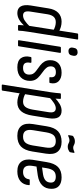

<svg xmlns="http://www.w3.org/2000/svg" viewBox="617 -1340 908 2182"><g transform="rotate(90 1071.0 -249.0)"><path d="M128 8Q75 8 53 -30.5Q31 -69 42 -142L75 -345Q86 -419 125.5 -457Q165 -495 226 -495Q257 -495 286.5 -486.5Q316 -478 338 -464L329 -400Q279 -429 232 -429Q194 -429 172 -406Q150 -383 142 -334L112 -142Q105 -99 115.5 -78Q126 -57 156 -57Q185 -57 216 -77.5Q247 -98 287 -140L281 -78Q238 -33 202.5 -12.5Q167 8 128 8ZM272 0Q264 0 264 -9Q264 -29 267 -55Q270 -81 272 -97V-116L360 -674Q362 -683 370 -683H422Q431 -683 429 -674L341 -117Q335 -80 332 -52.5Q329 -25 329 -10Q329 0 320 0Z M445 0Q436 0 437 -9L511 -477Q513 -487 521 -487H573Q582 -487 581 -477L506 -9Q505 0 497 0ZM562 -573Q540 -573 529 -585.5Q518 -598 521 -620L523 -630Q529 -677 573 -677Q596 -677 606.5 -664.5Q617 -652 614 -630L612 -620Q606 -573 562 -573Z M745 8Q670 8 640.5 -33.5Q611 -75 627 -142Q628 -152 637 -152H686Q695 -152 694 -142Q685 -99 699 -78Q713 -57 752 -57Q789 -57 808.5 -75.5Q828 -94 828 -127Q828 -152 819.5 -168.5Q811 -185 789 -203L723 -252Q695 -274 679.5 -301Q664 -328 664 -366Q664 -427 701.5 -461Q739 -495 806 -495Q870 -495 903.5 -461Q937 -427 924 -366Q923 -356 915 -356H864Q855 -356 857 -366Q866 -430 800 -430Q734 -430 734 -371Q734 -349 743 -334Q752 -319 774 -299L837 -251Q869 -226 884 -199.5Q899 -173 899 -135Q899 -71 859.5 -31.5Q820 8 745 8Z M1144 8Q1116 8 1085 -0.5Q1054 -9 1032 -23L1041 -86Q1061 -73 1086.5 -65Q1112 -57 1135 -57Q1173 -57 1194.5 -83Q1216 -109 1226 -168L1254 -342Q1262 -387 1250.5 -408Q1239 -429 1210 -429Q1184 -429 1151 -408Q1118 -387 1079 -349L1087 -414Q1128 -454 1164 -474.5Q1200 -495 1238 -495Q1292 -495 1313.5 -458Q1335 -421 1323 -345L1294 -164Q1281 -77 1243.5 -34.5Q1206 8 1144 8ZM949 185Q940 185 941 176L1028 -369Q1033 -404 1036 -431Q1039 -458 1040 -477Q1040 -487 1050 -487H1096Q1104 -487 1104 -478Q1104 -460 1101.5 -434Q1099 -408 1097 -395V-374L1010 176Q1009 185 1000 185Z M1524 8Q1447 8 1411.5 -37Q1376 -82 1390 -170L1415 -325Q1429 -414 1472 -454.5Q1515 -495 1592 -495Q1667 -495 1703.5 -450.5Q1740 -406 1726 -317L1702 -164Q1688 -74 1645 -33Q1602 8 1524 8ZM1532 -57Q1577 -57 1600 -82.5Q1623 -108 1633 -167L1656 -313Q1666 -374 1647.5 -401.5Q1629 -429 1584 -429Q1539 -429 1516.5 -404Q1494 -379 1484 -320L1460 -173Q1450 -114 1468 -85.5Q1486 -57 1532 -57ZM1648 -565Q1630 -565 1618.5 -570Q1607 -575 1597.5 -579.5Q1588 -584 1575 -584Q1562 -584 1550 -580Q1538 -576 1527 -571Q1522 -568 1518.5 -570.5Q1515 -573 1516 -579L1522 -614Q1523 -623 1530 -628Q1538 -634 1553 -640Q1568 -646 1585 -646Q1603 -646 1614.5 -641.5Q1626 -637 1636 -632Q1646 -627 1658 -627Q1672 -627 1684 -631.5Q1696 -636 1706 -640Q1711 -643 1714.5 -640.5Q1718 -638 1717 -632L1711 -597Q1710 -588 1703 -583Q1695 -577 1680.5 -571Q1666 -565 1648 -565Z M1927 8Q1852 8 1817.5 -37Q1783 -82 1796 -166L1822 -324Q1836 -413 1877.5 -454Q1919 -495 1995 -495Q2058 -495 2092 -466Q2126 -437 2126 -381Q2126 -314 2086 -274.5Q2046 -235 1972 -224L1873 -210L1865 -162Q1857 -109 1874.5 -83Q1892 -57 1934 -57Q1970 -57 1991.5 -74.5Q2013 -92 2017 -124Q2018 -133 2026 -133H2076Q2086 -133 2084 -124Q2080 -61 2038.5 -26.5Q1997 8 1927 8ZM1883 -273 1961 -284Q2009 -292 2032 -314Q2055 -336 2055 -374Q2055 -402 2037.5 -415.5Q2020 -429 1988 -429Q1945 -429 1922.5 -404.5Q1900 -380 1891 -324Z"/></g></svg>

Font: Sofia Sans Condensed
Style: Italic
Weight: 400
Italic angle: -9°
Designer: Botio Nikoltchev, Ani Petrova
Foundry: lettersoup
Version: Version 4.101